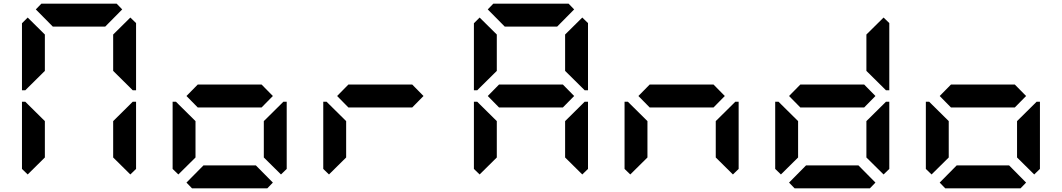

<svg xmlns="http://www.w3.org/2000/svg" viewBox="-20 -1020 5752 1040"><path d="M130 -75 99 -105V-469H117L130 -456L223 -364V-167ZM130 -544 117 -531H99V-894L130 -925L223 -833V-636ZM174 -969 204 -1000H612L642 -969L550 -876H266ZM686 -925 717 -895V-531H699L686 -544L593 -636V-833ZM686 -456 699 -469H717V-105L686 -75L593 -167V-364Z M946 -75 915 -105V-469H933L946 -456L1039 -364V-167ZM1397 -562 1458 -500 1397 -438H1051L990 -500L1051 -562ZM1458 -31 1428 0H1020L990 -31L1082 -124H1366ZM1502 -456 1515 -469H1533V-105L1502 -75L1409 -167V-364Z M1762 -75 1731 -105V-469H1749L1762 -456L1855 -364V-167ZM2213 -562 2274 -500 2213 -438H1867L1806 -500L1867 -562Z M2578 -75 2547 -105V-469H2565L2578 -456L2671 -364V-167ZM2578 -544 2565 -531H2547V-894L2578 -925L2671 -833V-636ZM3029 -562 3090 -500 3029 -438H2683L2622 -500L2683 -562ZM2622 -969 2652 -1000H3060L3090 -969L2998 -876H2714ZM3134 -925 3165 -895V-531H3147L3134 -544L3041 -636V-833ZM3134 -456 3147 -469H3165V-105L3134 -75L3041 -167V-364Z M3394 -75 3363 -105V-469H3381L3394 -456L3487 -364V-167ZM3845 -562 3906 -500 3845 -438H3499L3438 -500L3499 -562ZM3950 -456 3963 -469H3981V-105L3950 -75L3857 -167V-364Z M4210 -75 4179 -105V-469H4197L4210 -456L4303 -364V-167ZM4661 -562 4722 -500 4661 -438H4315L4254 -500L4315 -562ZM4722 -31 4692 0H4284L4254 -31L4346 -124H4630ZM4766 -925 4797 -895V-531H4779L4766 -544L4673 -636V-833ZM4766 -456 4779 -469H4797V-105L4766 -75L4673 -167V-364Z M5026 -75 4995 -105V-469H5013L5026 -456L5119 -364V-167ZM5477 -562 5538 -500 5477 -438H5131L5070 -500L5131 -562ZM5538 -31 5508 0H5100L5070 -31L5162 -124H5446ZM5582 -456 5595 -469H5613V-105L5582 -75L5489 -167V-364Z"/></svg>

Font: DSEG7 Classic Mini
Style: Bold
Weight: 700
Designer: Keshikan(Twitter:@keshinomi_88pro)
Version: Version 0.46